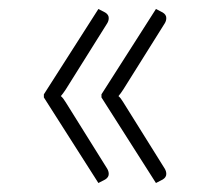

<svg xmlns="http://www.w3.org/2000/svg" viewBox="-20 -472 477 425"><path d="M77.1 -256.3V-263.2L197.8 -452.1L212.9 -444.3Q220.7 -439.5 220.7 -432.1Q220.7 -425.8 217.3 -420.4L125.5 -273.9Q119.1 -264.2 114.7 -259.3Q119.6 -255.4 125.5 -245.6L217.3 -98.6Q220.7 -92.8 220.7 -86.9Q220.7 -79.6 212.9 -74.7L197.8 -66.9ZM204.6 -256.3V-263.2L325.2 -452.1L340.3 -444.3Q348.1 -439.5 348.1 -432.1Q348.1 -425.8 344.7 -420.4L252.9 -273.9Q246.6 -264.2 242.2 -259.3Q247.1 -255.4 252.9 -245.6L344.7 -98.6Q348.1 -92.8 348.1 -86.9Q348.1 -79.6 340.3 -74.7L325.2 -66.9Z"/></svg>

Font: Kantumruy Light
Style: Regular
Weight: 300
Foundry: Sovichet Tep
Version: Version 1.3000